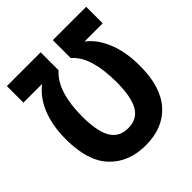

<svg xmlns="http://www.w3.org/2000/svg" viewBox="-197 -848 993 993"><g transform="rotate(-45 300.0 -351.5)"><path d="M590 -714V-593H457Q510 -553 540.5 -478Q571 -403 571 -301Q571 -148 500 -68.5Q429 11 302 11Q178 11 104.5 -66.5Q31 -144 31 -303Q31 -402 61 -476.5Q91 -551 147 -593H10V-714H257V-583Q214 -545 194 -480Q174 -415 174 -326Q174 -220 204 -168Q234 -116 300 -116Q366 -116 396 -167.5Q426 -219 426 -329Q426 -417 407 -482Q388 -547 346 -583V-714Z"/></g></svg>

Font: Noto Sans Mono ExtraBold
Style: Regular
Weight: 800
Designer: Monotype Design Team
Foundry: Monotype Imaging Inc.
Version: Version 2.014